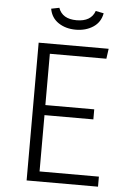

<svg xmlns="http://www.w3.org/2000/svg" viewBox="-58 -908 629 951"><g transform="rotate(5 256.0 -433.0)"><path d="M466 0H111V-685H459L452 -635H171V-380H414V-330H171V-50H466ZM288 -765Q238 -765 202 -789Q166 -813 158 -858L198 -866Q217 -812 288 -812Q360 -812 379 -866L419 -858Q411 -813 374.5 -789Q338 -765 288 -765Z"/></g></svg>

Font: Trujillo Light
Style: Regular
Weight: 300
Designer: Fira Sans original fonts by bBox Type GmbH, Carrois Corporate GbR, & Edenspiekermann AG / Changes by Cristiano Sobral
Foundry: Fira Sans original fonts by bBox Type GmbH, Carrois Corporate GbR, & Edenspiekermann AG / Changes by Cristiano Sobral
Version: Version 4.301;July 28, 2020;FontCreator 13.0.0.2655 64-bit